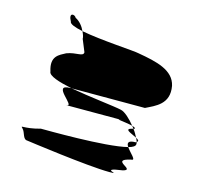

<svg xmlns="http://www.w3.org/2000/svg" viewBox="-80 -770 709 675"><g transform="rotate(15 274.5 -432.5)"><path d="M38 -251C50 -239 48 -214 66 -214C66 -214 293 -182 372 -182C424 -182 327 -188 417 -200C463 -212 360 -227 435 -244C455 -244 426 -266 414 -284C337 -264 116 -267 101 -267C40 -250 26 -263 38 -251ZM81 -470C81 -454 120 -442 168 -432H435C469 -449 519 -467 507 -532C495 -586 433 -600 363 -612C348 -616 225 -622 153 -636C158 -626 161 -617 161 -610L179 -566C179 -549 152 -559 118 -546C96 -534 64 -523 81 -470ZM105 -658C88 -689 112 -687 118 -675C133 -668 146 -652 153 -636C125 -642 105 -649 105 -658ZM165 -370C202 -370 92 -432 165 -432H168C240 -419 329 -410 355 -404C370 -401 391 -381 408 -360C384 -366 329 -370 372 -370ZM408 -360C410 -357 413 -354 415 -351H417C423 -354 418 -357 408 -360ZM414 -284C406 -296 406 -307 435 -307C436 -308 437 -308 438 -309C439 -306 439 -303 439 -301C439 -294 430 -288 414 -284ZM415 -351C422 -342 428 -331 432 -323C414 -333 377 -343 415 -351ZM432 -323C435 -318 437 -313 438 -309C446 -314 441 -318 432 -323Z"/></g></svg>

Font: bitstorm
Style: ext
Weight: 400
Version: Version 0.2